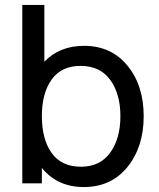

<svg xmlns="http://www.w3.org/2000/svg" viewBox="-20 -740 640 775"><path d="M319 -555Q429 -555 494.5 -475Q560 -395 560 -271Q560 -147 494.5 -66Q429 15 318 15Q212 15 149 -62V0H70V-720H159V-491Q221 -555 319 -555ZM307 -67Q384 -67 425 -124Q466 -181 466 -271Q466 -361 425 -417.5Q384 -474 305 -474Q228 -474 188.5 -419Q149 -364 149 -271Q149 -178 188.5 -122.5Q228 -67 307 -67Z"/></svg>

Font: Manrope Medium
Style: Medium
Weight: 500
Designer: Mikhail Sharanda
Foundry: Mikhail Sharanda
Version: Version 4.000;hotconv 1.0.109;makeotfexe 2.5.65596